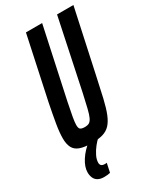

<svg xmlns="http://www.w3.org/2000/svg" viewBox="-221 -762 868 1037"><g transform="rotate(-30 213.0 -244.0)"><path d="M139 8Q94 8 66.5 -2Q39 -12 27.5 -34.5Q16 -57 16 -92Q16 -129 24.5 -179.5Q33 -230 47 -300L130 -688H231L137 -251Q126 -198 120.5 -166.5Q115 -135 115 -118Q115 -105 118.5 -98Q122 -91 130.5 -88.5Q139 -86 150 -86Q168 -86 178 -92Q188 -98 196 -114.5Q204 -131 212 -164Q220 -197 232 -251L324 -688H426L342 -299Q326 -224 313.5 -170Q301 -116 287 -81.5Q273 -47 254.5 -27.5Q236 -8 208.5 0Q181 8 139 8ZM106 200Q83 200 68 191.5Q53 183 46.5 167.5Q40 152 40 134Q40 100 65 61Q90 22 132 -10L184 0Q171 11 155 31Q139 51 127.5 74Q116 97 116 117Q116 128 122.5 134.5Q129 141 144 141Q146 141 148.5 141Q151 141 156 140L144 196Q137 198 126.5 199Q116 200 106 200Z"/></g></svg>

Font: Saira UltraCondensed
Style: Bold Italic
Weight: 700
Width: 1
Italic angle: -12°
Designer: Hector Gatti with collaboration of the Omnibus-Type team
Foundry: Omnibus-Type
Version: Version 1.101